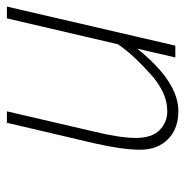

<svg xmlns="http://www.w3.org/2000/svg" viewBox="-10 -530 549 570"><g transform="rotate(-90 265.0 -245.5)"><path d="M405 -113Q307 9 220 9Q167 9 136 -22Q105 -53 105 -104.5Q105 -156 124 -240L185 -500H219L159 -242Q140 -164 140 -117Q140 -70 163 -47Q186 -24 218.5 -24Q251 -24 280 -39Q309 -54 332 -76Q382 -121 407 -155L418 -170L495 -500H530L414 0H379Z"/></g></svg>

Font: Titillium Web ExtraLight
Style: Italic
Weight: 275
Italic angle: -13°
Version: Version 1.002;PS 57.000;hotconv 1.0.70;makeotf.lib2.5.55311